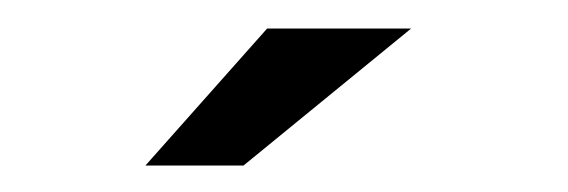

<svg xmlns="http://www.w3.org/2000/svg" viewBox="-20 -726 408 138"><path d="M84.5 -607H155L275.5 -705.5H172Z"/></svg>

Font: Anybody SemiExpanded SemiBold
Style: Regular
Weight: 600
Width: 6
Designer: Tyler Finck
Foundry: Etcetera Type Company
Version: Version 1.113;gftools[0.9.25]